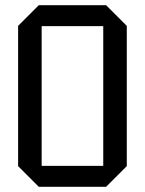

<svg xmlns="http://www.w3.org/2000/svg" viewBox="-20 -721 560 742"><path d="M50 -79V-621L130 -701H390L470 -621V-79L390 1H130ZM141 -620V-80H379V-620Z"/></svg>

Font: Tektur SemiCondensed
Style: Regular
Weight: 400
Width: 4
Designer: Adam Jagosz
Foundry: Adam Jagosz
Version: Version 1.005;gftools[0.9.30]